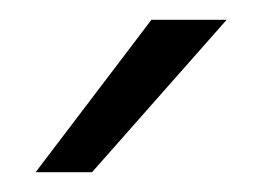

<svg xmlns="http://www.w3.org/2000/svg" viewBox="-20 -783 265 194"><path d="M73 -609H16L133 -763H209Z"/></svg>

Font: Open Sauce Sans Light
Style: Regular
Weight: 300
Designer: Alfredo Marco Pradil
Foundry: Creative Sauce Fz LLC
Version: Version 1.477